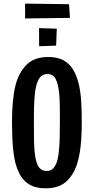

<svg xmlns="http://www.w3.org/2000/svg" viewBox="-20 -1014 507 1039"><path d="M226.8 5Q177 5 144 -12.7Q111 -30.4 91.4 -63.3Q71.8 -96.2 61.2 -141Q54.6 -171 51.1 -205.1Q47.6 -239.2 46.3 -277.8Q45 -316.4 45 -357Q45 -383.8 46 -409.7Q47 -435.6 49.3 -460.4Q51.6 -485.2 55.1 -508.7Q58.6 -532.2 64.2 -553.6Q81.8 -621.2 123.5 -663.4Q165.2 -705.6 241.2 -705.6Q293.8 -705.6 327.2 -685.7Q360.6 -665.8 380 -630Q399.4 -594.2 409 -546.4Q417.4 -505.2 419.9 -456.3Q422.4 -407.4 422.4 -355.6Q422.4 -311.6 420.2 -270.1Q418 -228.6 412.2 -191.6Q406.4 -154.6 395.8 -122.6Q376.2 -64.6 336.4 -29.8Q296.6 5 226.8 5ZM232.8 -89Q251.6 -89 263.7 -98.9Q275.8 -108.8 284.1 -128.5Q292.4 -148.2 296.4 -176.8Q301.6 -213 302.9 -261.1Q304.2 -309.2 304.2 -359.4Q304.2 -401.6 303.6 -441.2Q303 -480.8 300.2 -510.4Q294.6 -561.6 280.9 -587.5Q267.2 -613.4 237 -613.4Q206.2 -613.4 190.2 -586.2Q174.2 -559 169 -508.4Q167.2 -492.2 165.9 -472.9Q164.6 -453.6 164.2 -432.7Q163.8 -411.8 163.6 -389.6Q163.4 -367.4 163.4 -345.6Q163.4 -295.8 164.2 -250.1Q165 -204.4 169.8 -171.4Q174 -144.2 181.6 -125.6Q189.2 -107 201.7 -98Q214.2 -89 232.8 -89ZM115.8 -914.2V-994.4L353.6 -991.4L358.6 -917.2ZM191.8 -763.8 191.2 -861.8 287.4 -858.8 283.8 -767.2Z"/></svg>

Font: Truculenta
Style: Regular
Weight: 400
Designer: Ivan Castro, Eva Sanz & Omnibus-Type Team
Foundry: Omnibus-Type
Version: Version 1.002